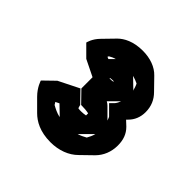

<svg xmlns="http://www.w3.org/2000/svg" viewBox="-117 -967 583 583"><g transform="rotate(45 175.0 -675.5)"><path d="M138 -797 122 -781 115 -784C116 -785 117 -788 117 -788C124 -792 130 -795 138 -797ZM127 -708V-660L162 -624C175 -624 186 -623 195 -621V-618V-612C190 -611 183 -610 176 -610C171 -610 168 -610 163 -611C161 -617 160 -622 160 -622L125 -658L59 -625L23 -590C23 -590 29 -568 50 -547L85 -512C103 -494 131 -478 176 -478C212 -478 243 -490 264 -511L300 -546C318 -564 328 -588 328 -616C328 -640 321 -659 306 -674L305 -675L290 -689L295 -694C308 -707 316 -725 316 -747C316 -772 307 -792 291 -808L256 -844C238 -863 210 -873 178 -873C138 -873 112 -859 97 -844L62 -808C43 -789 39 -769 39 -769L74 -734ZM141 -552C127 -555 114 -562 105 -567C103 -570 101 -574 100 -575L112 -581L141 -553C142 -552 140 -553 141 -552ZM255 -592C253 -583 248 -573 244 -566C235 -561 227 -557 217 -554L218 -555L254 -591ZM240 -718C238 -712 235 -706 231 -701L218 -688L247 -659C250 -654 250 -651 252 -647L220 -679C217 -682 213 -685 209 -687ZM211 -798C219 -796 229 -792 235 -789C239 -781 241 -774 243 -766C242 -767 242 -768 241 -769ZM166 -742V-744C167 -744 173 -745 177 -745H181V-743C176 -742 174 -742 166 -742Z"/></g></svg>

Font: Hussar Press
Style: Bold
Weight: 700
Foundry: Cannot Into Space Fonts
Version: Version 1.43